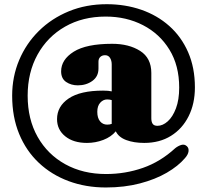

<svg xmlns="http://www.w3.org/2000/svg" viewBox="-20 -720 962 892"><path d="M711.5 -135.5Q736 -135.5 759.2 -156.2Q782.5 -177 797.5 -216.8Q812.5 -256.5 812.5 -313Q812.5 -415.5 767.2 -489.2Q722 -563 644.5 -603Q567 -643 471 -643Q364 -643 282.2 -596.2Q200.5 -549.5 154.5 -466.5Q108.5 -383.5 108.5 -275.5Q108.5 -166 154.8 -84.2Q201 -2.5 283.2 43Q365.5 88.5 472.5 88.5Q562 88.5 643.8 60Q725.5 31.5 794 -31.5Q808 -42.5 822.8 -46.8Q837.5 -51 848.5 -40.5Q858 -31.5 855.8 -16.2Q853.5 -1 839 15Q808 51.5 754.8 82.5Q701.5 113.5 629.8 132.2Q558 151 472 151Q378.5 151 299 121.5Q219.5 92 160.5 36.5Q101.5 -19 69 -97.8Q36.5 -176.5 36.5 -275.5Q36.5 -363.5 69 -440.8Q101.5 -518 160.5 -576.2Q219.5 -634.5 299.8 -667.5Q380 -700.5 476 -700.5Q561.5 -700.5 636 -674.8Q710.5 -649 766.5 -599.2Q822.5 -549.5 854 -477.5Q885.5 -405.5 885.5 -314Q885.5 -238 856.2 -179.8Q827 -121.5 774.2 -88.8Q721.5 -56 650 -56Q602.5 -56 566.8 -69.2Q531 -82.5 518 -110Q496.5 -84 460 -70Q423.5 -56 384 -56Q321 -56 283 -86.8Q245 -117.5 245 -166.5Q245 -226 299 -262.5Q353 -299 459 -299Q484.5 -299 499 -295.5V-420.5Q499 -438.5 491.2 -451Q483.5 -463.5 468 -463.5Q454.5 -463.5 446 -455.5Q437.5 -447.5 437.5 -433.5V-401.5Q437.5 -364.5 409 -344Q380.5 -323.5 341.5 -323.5Q310.5 -323.5 287.2 -339.2Q264 -355 264 -388.5Q264 -443 322.5 -479.8Q381 -516.5 501 -516.5Q579 -516.5 631 -483.5Q683 -450.5 683 -381V-170.5Q683 -154 689.2 -144.8Q695.5 -135.5 711.5 -135.5ZM432 -200.5Q432 -172 444.8 -156.5Q457.5 -141 478 -141Q490 -141 499 -144.5V-255Q489.5 -258 477.5 -258Q459.5 -258 445.8 -243Q432 -228 432 -200.5Z"/></svg>

Font: Fraunces 72pt S050 Black
Style: Regular
Weight: 900
Version: Version 1.000; ttfautohint (v1.8.3)